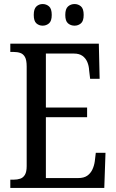

<svg xmlns="http://www.w3.org/2000/svg" viewBox="-20 -930 576 950"><path d="M31 0V-41H47Q66 -41 80.5 -46Q95 -51 103.5 -65.5Q112 -80 112 -108V-601Q112 -633 103.5 -648Q95 -663 80.5 -668Q66 -673 47 -673H31V-714H469L473 -540H426L421 -582Q420 -604 412 -623Q404 -642 388 -653.5Q372 -665 346 -665H207V-398H411V-350H207V-49H367Q395 -49 411.5 -60.5Q428 -72 437 -91Q446 -110 449 -132L454 -174H502L496 0ZM349 -803Q330 -803 316.5 -814.5Q303 -826 303 -856Q303 -886 316.5 -898Q330 -910 349 -910Q367 -910 380.5 -898.5Q394 -887 394 -856Q394 -826 380.5 -814.5Q367 -803 349 -803ZM191 -803Q173 -803 160 -814.5Q147 -826 147 -856Q147 -886 160 -898Q173 -910 191 -910Q209 -910 222.5 -898.5Q236 -887 236 -856Q236 -826 222.5 -814.5Q209 -803 191 -803Z"/></svg>

Font: Noto Serif Condensed
Style: Regular
Weight: 400
Width: 3
Designer: Monotype Design Team
Foundry: Monotype Imaging Inc.
Version: Version 2.015